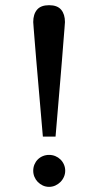

<svg xmlns="http://www.w3.org/2000/svg" viewBox="-20 -707 378 739"><path d="M231 -49.8Q231 -37.6 226.1 -26.4Q221.2 -15.1 212.6 -6.6Q204.1 2 192.9 7.1Q181.6 12.2 168.9 12.2Q156.2 12.2 145 7.1Q133.8 2 125.5 -6.6Q117.2 -15.1 112.5 -26.4Q107.9 -37.6 107.9 -49.8Q107.9 -62.5 112.5 -73.7Q117.2 -85 125.5 -93.3Q133.8 -101.6 145 -106.2Q156.2 -110.8 168.9 -110.8Q181.6 -110.8 192.9 -106.2Q204.1 -101.6 212.6 -93.3Q221.2 -85 226.1 -73.7Q231 -62.5 231 -49.8ZM230 -622.1Q230 -619.1 228.3 -598.4Q226.6 -577.6 224.1 -546.1Q221.7 -514.6 218.5 -475.3Q215.3 -436 211.9 -395.5Q203.6 -300.3 193.8 -181.2H145Q134.8 -300.3 126.5 -395.5Q123 -436 119.6 -475.3Q116.2 -514.6 113.8 -546.1Q111.3 -577.6 109.6 -598.4Q107.9 -619.1 107.9 -622.1Q107.9 -652.3 122.6 -669.7Q137.2 -687 168.9 -687Q200.7 -687 215.3 -669.7Q230 -652.3 230 -622.1Z"/></svg>

Font: BabelStone Ogham Stemless
Style: Regular
Weight: 400
Designer: Andrew West
Foundry: BabelStone
Version: Version 2.02 March 14, 2022